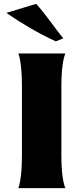

<svg xmlns="http://www.w3.org/2000/svg" viewBox="-20 -978 435 998"><path d="M320 -700H75C75 -700 94 -662 94 -530V-169C94 -38 75 0 75 0H320C320 0 299 -38 299 -169V-530C299 -662 320 -700 320 -700ZM270 -763 309 -779C264 -832 218 -904 168 -958L13 -911C85 -861 178 -805 270 -763Z"/></svg>

Font: Coconat
Style: Bold
Weight: 900
Width: 8
Designer: Sara Lavazza
Foundry: Collletttivo
Version: Version 1.000;Glyphs 3.2 (3217)